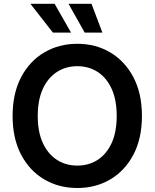

<svg xmlns="http://www.w3.org/2000/svg" viewBox="-20 -965 802 996"><path d="M380.9 10.3Q285.2 10.3 209 -34.7Q132.8 -79.6 89.1 -163.6Q45.4 -247.6 45.4 -363.3Q45.4 -480 89.1 -563.7Q132.8 -647.5 209 -692.6Q285.2 -737.8 380.9 -737.8Q477.1 -737.8 552.7 -692.6Q628.4 -647.5 672.4 -563.7Q716.3 -480 716.3 -363.3Q716.3 -247.1 672.4 -163.3Q628.4 -79.6 552.7 -34.7Q477.1 10.3 380.9 10.3ZM380.9 -106Q440.4 -106 486.6 -135.7Q532.7 -165.5 559.1 -222.9Q585.4 -280.3 585.4 -363.3Q585.4 -446.8 559.1 -504.4Q532.7 -562 486.6 -591.8Q440.4 -621.6 380.9 -621.6Q321.8 -621.6 275.4 -591.8Q229 -562 202.4 -504.4Q175.8 -446.8 175.8 -363.3Q175.8 -280.3 202.4 -222.9Q229 -165.5 275.4 -135.7Q321.8 -106 380.9 -106ZM419.4 -795.9 335.4 -945.3H454.6L511.2 -795.9ZM254.4 -795.9 137.7 -945.3H263.2L348.6 -795.9Z"/></svg>

Font: Inter 20pt SemiBold
Style: Regular
Weight: 600
Version: Version 4.001;git-66647c0bb